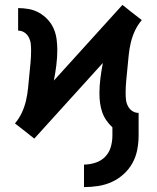

<svg xmlns="http://www.w3.org/2000/svg" viewBox="-20 -553 640 784"><path d="M323 211V119Q346 119 369.5 111.5Q393 104 409.5 87Q426 70 432.5 47Q439 24 439 0V-33Q425 -46 414 -62Q403 -78 397 -96Q391 -114 388.5 -133Q386 -152 386 -171Q386 -202 390 -233.5Q394 -265 400 -296L120 13L81 -18L41 -49Q58 -69 69 -92.5Q80 -116 86 -141.5Q92 -167 94.5 -192.5Q97 -218 99.5 -244Q102 -270 104.5 -295.5Q107 -321 107 -347Q107 -361 105.5 -374.5Q104 -388 97.5 -400.5Q91 -413 79.5 -420.5Q68 -428 54 -428V-520Q76 -520 98 -516Q120 -512 139.5 -501Q159 -490 174.5 -473.5Q190 -457 199 -436.5Q208 -416 211 -393.5Q214 -371 214 -349Q214 -318 210 -286.5Q206 -255 200 -224L480 -533L519 -502L559 -471Q542 -451 531 -427.5Q520 -404 514 -378.5Q508 -353 505.5 -327.5Q503 -302 500.5 -276Q498 -250 495.5 -224.5Q493 -199 493 -173Q493 -159 494.5 -145.5Q496 -132 502.5 -119.5Q509 -107 520.5 -99.5Q532 -92 546 -92V0Q546 29 540.5 58Q535 87 521 112.5Q507 138 485 158Q463 178 436.5 190Q410 202 381 206.5Q352 211 323 211Z"/></svg>

Font: Iosevka Custom SmBdEx
Style: Regular
Weight: 600
Width: 7
Monospace: yes
Designer: Belleve Invis
Foundry: Belleve Invis
Version: Version 11.2.4; ttfautohint (v1.8.4)